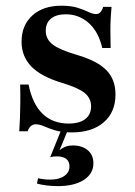

<svg xmlns="http://www.w3.org/2000/svg" viewBox="-20 -448 467 666"><path d="M229 11.3Q194.4 11.3 171 4Q147.6 -3.2 132.3 -10.1Q116.9 -16.9 104 -16.9Q84.7 -16.9 75.8 7.3H46.8Q48.4 -14.5 49.2 -37.5Q50 -60.5 50.4 -89.1Q50.8 -117.7 50 -154.8H79Q92.7 -87.1 127.8 -53.2Q162.9 -19.4 218.5 -19.4Q255.6 -19.4 275.8 -35.1Q296 -50.8 296 -79Q296 -107.3 273.8 -125.4Q251.6 -143.5 195.2 -160.5Q122.6 -182.3 88.7 -217.3Q54.8 -252.4 54.8 -303.2Q54.8 -360.5 92.3 -394.4Q129.8 -428.2 192.7 -428.2Q225.8 -428.2 248 -421.4Q270.2 -414.5 285.9 -406.9Q301.6 -399.2 313.7 -399.2Q321.8 -399.2 327.8 -405.2Q333.9 -411.3 337.9 -424.2H366.9Q365.3 -406.5 364.1 -387.5Q362.9 -368.5 362.9 -343.5Q362.9 -318.5 363.7 -281.5H334.7Q321.8 -337.9 287.9 -368.1Q254 -398.4 208.1 -398.4Q175 -398.4 156.9 -383.5Q138.7 -368.5 138.7 -341.1Q138.7 -312.1 162.9 -293.5Q187.1 -275 247.6 -257.3Q316.9 -237.1 348.8 -204.8Q380.6 -172.6 380.6 -120.2Q380.6 -58.9 339.9 -23.8Q299.2 11.3 229 11.3ZM180.6 197.6Q161.3 197.6 141.5 195.2Q121.8 192.7 108.1 188.7L112.1 170.2Q121 172.6 132.3 173.8Q143.5 175 154 175Q184.7 175 202.8 162.5Q221 150 221 129Q221 112.1 209.7 103.2Q198.4 94.4 177.4 94.4Q171 94.4 164.5 95.2Q158.1 96 154 97.6L192.7 1.6H216.1L186.3 73.4Q196.8 64.5 208.1 60.5Q219.4 56.5 232.3 56.5Q264.5 56.5 284.3 73Q304 89.5 304 118.5Q304 154.8 270.6 176.2Q237.1 197.6 180.6 197.6Z"/></svg>

Font: Playfair 5pt SemiExpanded Light
Style: Bold
Weight: 700
Version: Version 2.203